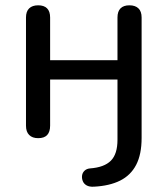

<svg xmlns="http://www.w3.org/2000/svg" viewBox="-20 -514 632 724"><path d="M334 190Q317 191 306.5 185Q296 179 292 168.5Q288 158 289.5 147.5Q291 137 299 129.5Q307 122 320 121Q373 117 398 92Q423 67 423 13V-214H169V-40Q169 -17 158 -5Q147 7 124 7Q102 7 90 -5Q78 -17 78 -40V-448Q78 -471 90 -482.5Q102 -494 124 -494Q146 -494 157.5 -482.5Q169 -471 169 -448V-287H423V-448Q423 -471 434.5 -482.5Q446 -494 468 -494Q490 -494 502 -482.5Q514 -471 514 -448V6Q514 68 493.5 107.5Q473 147 433 167Q393 187 334 190Z"/></svg>

Font: Nunito Medium
Style: Regular
Weight: 500
Designer: Vernon Adams
Foundry: Vernon Adams
Version: Version 3.602